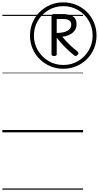

<svg xmlns="http://www.w3.org/2000/svg" viewBox="-20 -1120 837 1625"><path d="M515 -538Q457 -538 406 -559.5Q355 -581 316 -619.5Q277 -658 255.5 -709Q234 -760 234 -819Q234 -878 255.5 -929Q277 -980 316 -1018.5Q355 -1057 406 -1078.5Q457 -1100 515 -1100Q574 -1100 625.5 -1078.5Q677 -1057 715.5 -1018.5Q754 -980 775.5 -929Q797 -878 797 -819Q797 -760 775.5 -709Q754 -658 715.5 -619.5Q677 -581 625.5 -559.5Q574 -538 515 -538ZM516 -570Q585 -570 641.5 -603.5Q698 -637 731 -693.5Q764 -750 764 -819Q764 -888 731 -944.5Q698 -1001 641.5 -1034.5Q585 -1068 516 -1068Q447 -1068 390.5 -1034.5Q334 -1001 300.5 -944.5Q267 -888 267 -819Q267 -750 300.5 -693.5Q334 -637 390.5 -603.5Q447 -570 516 -570ZM437 -646Q427 -646 421.5 -649.5Q416 -653 416 -660V-987Q416 -1001 440 -1001H504Q566 -1001 597 -981.5Q628 -962 628 -914Q628 -872 596 -844Q564 -816 507 -809Q538 -772 569 -742Q600 -712 636 -684Q643 -679 644 -671.5Q645 -664 636 -655Q622 -639 607 -652Q563 -687 527.5 -723.5Q492 -760 460 -801V-660Q460 -653 454.5 -649.5Q449 -646 437 -646ZM460 -841Q520 -842 551.5 -859.5Q583 -877 583 -912Q583 -937 565 -948Q547 -959 513 -959H460ZM0 475H683V485H0ZM0 -20H683V0H0ZM0 -505H683V-500H0ZM0 -995H683V-985H0Z"/></svg>

Font: Playwrite CZ Guides
Style: Regular
Weight: 400
Designer: Veronika Burian, José Scaglione
Foundry: TypeTogether
Version: Version 1.003